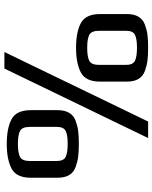

<svg xmlns="http://www.w3.org/2000/svg" viewBox="72 -772 710 895"><g transform="rotate(-90 427.5 -325.0)"><path d="M361 -537V-412Q361 -379 348.5 -358Q336 -337 311.5 -328Q287 -319 263.5 -316Q240 -313 204 -313Q168 -313 144.5 -316Q121 -319 96 -328Q71 -337 58.5 -358Q46 -379 46 -412V-537Q46 -604 88.5 -626.5Q131 -649 204 -649Q277 -649 319 -626.5Q361 -604 361 -537ZM283 -416V-541Q283 -577 264.5 -587Q246 -597 204 -597Q161 -597 142.5 -587Q124 -577 124 -541V-416Q124 -384 143 -374.5Q162 -365 204 -365Q246 -365 264.5 -374.5Q283 -384 283 -416ZM632 -660 308 10H231L555 -660ZM809 -214V-89Q809 -56 796.5 -35Q784 -14 759.5 -5Q735 4 711.5 7Q688 10 652 10Q616 10 592.5 7Q569 4 544 -5Q519 -14 506.5 -35Q494 -56 494 -89V-214Q494 -281 536.5 -303.5Q579 -326 652 -326Q725 -326 767 -303.5Q809 -281 809 -214ZM731 -93V-218Q731 -254 712.5 -264Q694 -274 652 -274Q609 -274 590.5 -264Q572 -254 572 -218V-93Q572 -61 591 -51.5Q610 -42 652 -42Q694 -42 712.5 -51.5Q731 -61 731 -93Z"/></g></svg>

Font: Play
Style: Regular
Weight: 400
Designer: Jonas Hecksher
Foundry: Jonas Hecksher, Playtypeª, e-types AS
Version: Version 1.002